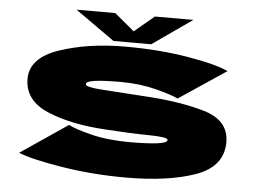

<svg xmlns="http://www.w3.org/2000/svg" viewBox="-52 -808 1164 879"><g transform="rotate(5 530.0 -369.0)"><path d="M556 4Q751 4 876 -40.5Q1001 -85 1001 -197.5Q1001 -298 884.8 -331.8Q768.5 -365.5 606 -374.5Q501 -382 419 -387Q337 -392 337 -406Q337 -419 377 -424.5Q417 -430 496 -430Q584 -430 659 -410.5Q734 -391 761 -377L978 -522Q923 -548.5 791 -570.8Q659 -593 502 -593Q333 -593 201 -548.5Q69 -504 69 -407.5Q69 -307.5 178 -261.8Q287 -216 447 -207Q557.5 -199.5 644.8 -198.5Q732 -197.5 732 -184Q732 -170 683 -164.5Q634 -159 564 -159Q459 -159 381.5 -178.5Q304 -198 277 -213.5L60 -66.5Q121 -41.5 262.5 -18.8Q404 4 556 4ZM446 -614H619L802 -742H625L534 -666L443 -742H265Z"/></g></svg>

Font: Anybody ExtraExpanded Black
Style: Regular
Weight: 900
Width: 8
Version: Version 1.113;gftools[0.9.25]